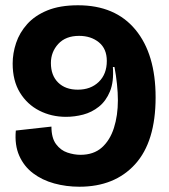

<svg xmlns="http://www.w3.org/2000/svg" viewBox="-20 -694 639 728"><path d="M281 14Q231 14 185.5 1.5Q140 -11 105.5 -37Q71 -63 53 -103.5Q35 -144 40 -199L175 -214Q175 -171 192.5 -147.5Q210 -124 235.5 -115.5Q261 -107 285 -107Q335 -107 366 -134.5Q397 -162 412 -209Q427 -256 427 -314Q427 -342 423.5 -375.5Q420 -409 414 -440H408Q412 -384 397 -347.5Q382 -311 355 -289.5Q328 -268 295.5 -259.5Q263 -251 230 -251Q175 -251 129 -274.5Q83 -298 55.5 -343Q28 -388 28 -453Q28 -492 41 -531Q54 -570 83 -602.5Q112 -635 159.5 -654.5Q207 -674 276 -674Q417 -674 493.5 -581.5Q570 -489 570 -325Q570 -157 492.5 -71.5Q415 14 281 14ZM275 -354Q324 -354 354.5 -383.5Q385 -413 385 -463Q385 -509 355 -533.5Q325 -558 280 -558Q229 -558 201 -527.5Q173 -497 173 -455Q173 -408 200.5 -381Q228 -354 275 -354Z"/></svg>

Font: Bricolage Grotesque 96pt Bricolage Grotesque 48pt Regular
Style: Bold
Weight: 700
Designer: Mathieu Triay
Foundry: Atelier Triay
Version: Version 1.001; ttfautohint (v1.8.4.7-5d5b);gftools[0.9.33.de